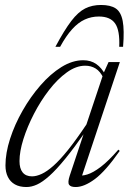

<svg xmlns="http://www.w3.org/2000/svg" viewBox="-20 -743 518 773"><path d="M260.5 -35 321.5 -218H327.5Q279.5 -149 243.2 -104.5Q207 -60 179 -35Q151 -10 129 0Q107 10 86.5 10Q59 10 40.2 -0.5Q21.5 -11 11.8 -30.5Q2 -50 2 -77Q2 -126.5 20.5 -184Q39 -241.5 70.8 -297.2Q102.5 -353 142.8 -399.2Q183 -445.5 227.2 -473Q271.5 -500.5 315 -500.5Q345.5 -500.5 367.5 -485.2Q389.5 -470 405.5 -439.5L397 -428Q383.5 -456 365 -467.2Q346.5 -478.5 323 -478.5Q286.5 -478.5 249 -451.5Q211.5 -424.5 177.5 -380.5Q143.5 -336.5 116.8 -284.8Q90 -233 74.2 -183Q58.5 -133 58.5 -94.5Q58.5 -64.5 71.2 -48.8Q84 -33 109 -33Q126.5 -33 147.8 -42.8Q169 -52.5 195 -75.5Q221 -98.5 253.8 -139.2Q286.5 -180 328 -242L397 -448.5L417 -493H462.5L304.5 -18.5L292 -37.5Q308 -33.5 331.2 -40.5Q354.5 -47.5 385.8 -71.2Q417 -95 456.5 -140.5L462 -135.5Q405.5 -54.5 362.2 -22.2Q319 10 284.5 10Q264 10 258 0.5Q252 -9 260.5 -35ZM378 -676.5Q348 -676.5 321.5 -664.5Q295 -652.5 270.5 -625.5Q246 -598.5 222 -554.5H203Q239 -622 267 -658.5Q295 -695 323 -709Q351 -723 386.5 -723Q425 -723 446 -709Q467 -695 474 -658.5Q481 -622 475.5 -554.5H460Q463 -620.5 443.5 -648.5Q424 -676.5 378 -676.5Z"/></svg>

Font: Newsreader 60pt Light
Style: Italic
Weight: 300
Italic angle: -17°
Designer: Hugues Gentile
Foundry: Production Type
Version: Version 1.003